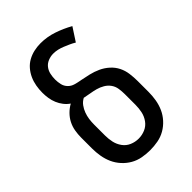

<svg xmlns="http://www.w3.org/2000/svg" viewBox="-221 -838 941 941"><g transform="rotate(-45 250.0 -367.5)"><path d="M250 8Q223 8 196 3Q169 -2 145.5 -15.5Q122 -29 103.5 -49.5Q85 -70 74 -94.5Q63 -119 58.5 -146Q54 -173 54 -200V-275Q54 -298 58 -321Q62 -344 72.5 -364.5Q83 -385 99.5 -401.5Q116 -418 136 -429Q120 -440 108 -455.5Q96 -471 88.5 -489Q81 -507 78 -526.5Q75 -546 75 -565Q75 -588 79 -611Q83 -634 92.5 -655Q102 -676 117 -693.5Q132 -711 152 -722Q172 -733 194.5 -738Q217 -743 240 -743Q285 -743 328 -728.5Q371 -714 410 -692L365 -623Q352 -631 337.5 -637.5Q323 -644 308.5 -650Q294 -656 279 -659.5Q264 -663 248 -663Q248 -663 248 -663Q248 -663 248 -663Q230 -663 212.5 -656Q195 -649 184 -635Q173 -621 169 -603Q165 -585 165 -567Q165 -549 169 -531.5Q173 -514 185.5 -501Q198 -488 215.5 -483Q233 -478 250 -475H251Q277 -470 302.5 -464Q328 -458 352 -447Q376 -436 396 -418Q416 -400 427.5 -377Q439 -354 442.5 -327.5Q446 -301 446 -275V-200Q446 -173 441.5 -146Q437 -119 426 -94.5Q415 -70 396.5 -49.5Q378 -29 354.5 -15.5Q331 -2 304 3Q277 8 250 8ZM250 -72Q274 -72 296 -81.5Q318 -91 332 -110.5Q346 -130 351 -153Q356 -176 356 -200V-275Q356 -294 353 -313.5Q350 -333 339 -348.5Q328 -364 311 -374Q294 -384 275.5 -389Q257 -394 238 -397Q219 -400 201 -404Q184 -395 173 -380Q162 -365 155.5 -347.5Q149 -330 146.5 -312Q144 -294 144 -275V-200Q144 -176 149 -153Q154 -130 168 -110.5Q182 -91 204 -81.5Q226 -72 250 -72Z"/></g></svg>

Font: Iosevka SS04 Medium
Style: Regular
Weight: 500
Monospace: yes
Designer: Belleve Invis
Foundry: Belleve Invis
Version: Version 19.0.0; ttfautohint (v1.8.4)